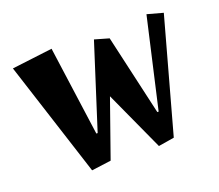

<svg xmlns="http://www.w3.org/2000/svg" viewBox="-96 -667 931 815"><g transform="rotate(-20 369.0 -260.0)"><path d="M206.1 -532.2 261.7 -128.9H267.6L388.7 -507.8L453.1 -489.3L536.1 -126H542L634.8 -532.2L706.1 -512.7L564.5 0L493.2 11.7L370.1 -257.8L279.3 0L191.4 11.7L23.4 -509.8Z"/></g></svg>

Font: Ravi Prakash
Style: Regular
Weight: 400
Designer: Appaji Ambarisha Darbha
Version: Version 1.0.4; ttfautohint (v1.2.42-39fb)